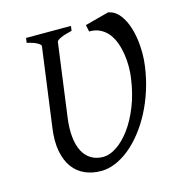

<svg xmlns="http://www.w3.org/2000/svg" viewBox="-98 -716 756 817"><g transform="rotate(-15 279.5 -307.5)"><path d="M546.4 -455.1Q547.4 -439.9 547.4 -425.8Q547.4 -396.5 543.5 -368.2Q536.1 -314.5 520.3 -265.1Q504.4 -215.8 482.2 -173.3Q460 -130.9 432.6 -96.2Q405.3 -61.5 375 -36.9Q344.7 -12.2 312.5 1.2Q280.3 14.6 248.5 14.6Q210 14.6 178.2 0.7Q146.5 -13.2 125.2 -41.7Q104 -70.3 95.5 -113.8Q86.9 -157.2 95.2 -216.8L142.1 -564Q143.1 -569.8 128.4 -578.6Q113.8 -587.4 83 -594.2L85.9 -615.2H283.7L280.8 -594.2Q250 -587.4 231.7 -579.1Q213.4 -570.8 212.4 -564L168.9 -241.2Q162.6 -194.3 166.5 -157.2Q170.4 -120.1 183.8 -94.2Q197.3 -68.4 220 -54.7Q242.7 -41 273.4 -41Q301.3 -41 332.5 -61.8Q363.8 -82.5 392.1 -120.6Q420.4 -158.7 442.1 -213.1Q463.9 -267.6 473.1 -335Q476.6 -358.9 476.6 -385.7Q476.6 -412.6 472.4 -439.2Q468.3 -465.8 459.5 -490.2Q450.7 -514.6 436.3 -533Q421.9 -551.3 400.9 -562Q379.9 -572.8 352.1 -572.3L346.2 -602.1L451.2 -629.9Q480.5 -624.5 500.7 -598.9Q521 -573.2 532.2 -536.1Q543.5 -499 546.4 -455.1Z"/></g></svg>

Font: Akkhara
Style: Italic
Weight: 400
Italic angle: -7°
Designer: J. Victor Gaultney
Version: Version 1.00 June 13, 2006, initial release